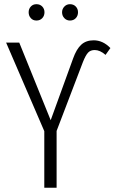

<svg xmlns="http://www.w3.org/2000/svg" viewBox="-20 -886 541 906"><path d="M151.9 -866.2Q168.9 -866.2 179.4 -855.2Q189.9 -844.2 189.9 -828.1Q189.9 -811.5 179.4 -800.3Q168.9 -789.1 151.9 -789.1Q135.7 -789.1 125.5 -800.3Q115.2 -811.5 115.2 -828.1Q115.2 -844.2 125.5 -855.2Q135.7 -866.2 151.9 -866.2ZM310.1 -866.2Q327.1 -866.2 337.6 -855.2Q348.1 -844.2 348.1 -828.1Q348.1 -811.5 337.6 -800.3Q327.1 -789.1 310.1 -789.1Q294.4 -789.1 283.7 -800.3Q272.9 -811.5 272.9 -828.1Q272.9 -843.8 283.7 -855Q294.4 -866.2 310.1 -866.2ZM189 0V-267.1L8.8 -685.1H70.8L219.2 -318.8L325.2 -610.8Q340.8 -654.3 363.3 -675Q385.7 -695.8 421.9 -695.8Q465.8 -695.8 501 -659.2L478 -627Q452.1 -649.9 426.8 -649.9Q407.2 -649.9 395.8 -637.9Q384.3 -626 371.1 -592.8L247.1 -268.1V0Z"/></svg>

Font: Fira Sans Compressed Light
Style: Regular
Weight: 300
Width: 1
Designer: Carrois Corporate & Edenspiekermann AG
Foundry: Carrois Corporate GbR & Edenspiekermann AG
Version: Version 4.203;PS 004.203;hotconv 1.0.88;makeotf.lib2.5.64775